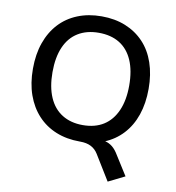

<svg xmlns="http://www.w3.org/2000/svg" viewBox="-97 -800 999 1092"><g transform="rotate(10 402.5 -254.0)"><path d="M598 206 509 61Q493 35 467.5 22Q442 9 405 9L487 -24Q520 -24 544 -18Q568 -12 587 3.5Q606 19 623 48L693 159ZM402 9Q326 9 264.5 -16Q203 -41 159 -88.5Q115 -136 91.5 -202.5Q68 -269 68 -353Q68 -437 91.5 -503.5Q115 -570 158.5 -617Q202 -664 264 -689Q326 -714 402 -714Q479 -714 540.5 -689Q602 -664 646 -617.5Q690 -571 713 -504Q736 -437 736 -354Q736 -270 713 -203Q690 -136 646 -88.5Q602 -41 540.5 -16Q479 9 402 9ZM402 -86Q473 -86 522 -117Q571 -148 597.5 -208Q624 -268 624 -353Q624 -439 598 -498.5Q572 -558 522.5 -588.5Q473 -619 402 -619Q333 -619 283 -588.5Q233 -558 207 -498.5Q181 -439 181 -353Q181 -268 207 -208Q233 -148 283 -117Q333 -86 402 -86Z"/></g></svg>

Font: Nunito Sans 9pt SemiBold
Style: Regular
Weight: 600
Version: Version 3.101;gftools[0.9.27]